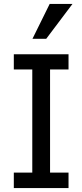

<svg xmlns="http://www.w3.org/2000/svg" viewBox="-20 -950 416 970"><path d="M326.2 0H49.8V-78.1H143.1V-599.1H49.8V-675.8H326.2V-599.1H232.9V-78.1H326.2ZM213.4 -753.9H144L231 -930.2H346.2Z"/></svg>

Font: ClearSansRegular
Style: Regular
Weight: 400
Foundry: Intel Corporation
Version: Version 1.00